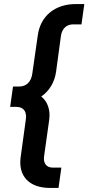

<svg xmlns="http://www.w3.org/2000/svg" viewBox="-20 -765 435 945"><path d="M226 160H268L282 60H240C208 60 192 38 197 4L222 -174C229 -222 215 -265 183 -290C223 -317 249 -361 256 -412L280 -589C285 -624 308 -645 339 -645H381L395 -745H353C250 -745 179 -686 166 -591L139 -403C134 -364 111 -339 74 -339H44L30 -239H60C97 -239 113 -215 107 -176L82 6C68 101 123 160 226 160Z"/></svg>

Font: Mluvka SemiBold
Style: Italic
Weight: 600
Italic angle: -8°
Designer: Modified by Jiří Krblich, Original typeface by Gumpita Rahayu
Foundry: Gumpita Rahayu & Jiří Krblich
Version: Version 2.000;Glyphs 3.1.1 (3134)